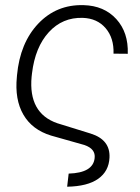

<svg xmlns="http://www.w3.org/2000/svg" viewBox="-20 -558 544 744"><path d="M246.1 114.7Q340.8 111.8 346.7 54.7Q351.1 19 307.1 3.9L177.7 -32.7Q104.5 -55.2 70.6 -113.8Q36.6 -172.4 45.4 -260.3L45.9 -266.6Q57.6 -392.1 128.4 -466.6Q199.2 -541 303.7 -538.1Q383.3 -536.1 430.7 -484.1Q478 -432.1 475.1 -349.6L419.9 -350.1Q421.9 -410.6 389.4 -448.7Q356.9 -486.8 300.8 -488.8Q222.2 -491.2 169.2 -433.3Q116.2 -375.5 104 -273.9L102.5 -260.7Q89.4 -119.6 201.7 -80.6L331.1 -40.5Q407.7 -16.6 404.3 52.7Q401.9 105.5 360.6 134.8Q319.3 164.1 240.2 165.5Z"/></svg>

Font: Roboto Light
Style: Italic
Weight: 300
Italic angle: -12°
Designer: Google
Version: Version 2.134; 2016; ttfautohint (v1.6)